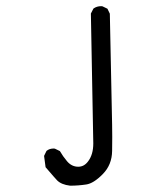

<svg xmlns="http://www.w3.org/2000/svg" viewBox="-20 -479 540 623"><path d="M343.8 -74.7 336.4 -434.6 328.6 -450.7 312.5 -458.5Q310.5 -459 308.6 -459Q293.9 -459 283.2 -451.2L274.9 -435.1L282.7 -13.7Q282.7 22.9 265.6 44.9Q252.9 62 233.9 62Q212.4 62 197.3 43.9Q184.1 28.3 174.3 11.2L158.2 3.4Q156.2 2.9 154.3 2.9Q140.1 2.9 130.9 10.7L123 26.9L127.9 63.5Q159.7 100.6 165.5 106.4Q179.2 120.1 207.5 123.5Q233.9 123.5 259.8 119.6Q283.7 116.2 313.5 85.9Q343.3 55.7 343.8 10.7Q344.2 -13.2 344.2 -34.4Q344.2 -55.7 343.8 -74.7Z"/></svg>

Font: Bakudai
Style: ExtraLight
Weight: 200
Version: Version 1.48